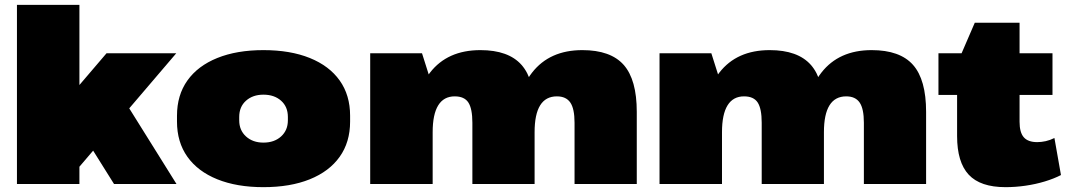

<svg xmlns="http://www.w3.org/2000/svg" viewBox="-20 -760 4402 793"><path d="M98 -163 420 -540H708L294 -55ZM50 -740H308V0H50ZM317 -214 501 -333 709 0H451Z M1068 13Q958 13 877.5 -19.5Q797 -52 754 -112.5Q711 -173 711 -258V-282Q711 -367 754 -427.5Q797 -488 877.5 -520.5Q958 -553 1068 -553Q1179 -553 1259.5 -520.5Q1340 -488 1383 -427.5Q1426 -367 1426 -282V-258Q1426 -173 1383 -112.5Q1340 -52 1259.5 -19.5Q1179 13 1068 13ZM1068 -171Q1113 -171 1141 -196.5Q1169 -222 1169 -263V-277Q1169 -319 1141 -344Q1113 -369 1068 -369Q1024 -369 996 -344Q968 -319 968 -277V-263Q968 -222 996 -196.5Q1024 -171 1068 -171Z M2353 -253Q2353 -311 2335.5 -336.5Q2318 -362 2280 -362Q2234 -362 2211 -325Q2188 -288 2188 -214L2105 -114V-190Q2105 -367 2177.5 -460Q2250 -553 2385 -553Q2502 -553 2556 -492Q2610 -431 2610 -298V0H2353ZM1509 -540H1723L1767 -401V0H1509ZM1931 -253Q1931 -311 1914.5 -336.5Q1898 -362 1858 -362Q1813 -362 1790 -325Q1767 -288 1767 -214L1684 -114V-190Q1684 -367 1756 -460Q1828 -553 1964 -553Q2080 -553 2134 -492Q2188 -431 2188 -298V0H1931Z M3548 -253Q3548 -311 3530.5 -336.5Q3513 -362 3475 -362Q3429 -362 3406 -325Q3383 -288 3383 -214L3300 -114V-190Q3300 -367 3372.5 -460Q3445 -553 3580 -553Q3697 -553 3751 -492Q3805 -431 3805 -298V0H3548ZM2704 -540H2918L2962 -401V0H2704ZM3126 -253Q3126 -311 3109.5 -336.5Q3093 -362 3053 -362Q3008 -362 2985 -325Q2962 -288 2962 -214L2879 -114V-190Q2879 -367 2951 -460Q3023 -553 3159 -553Q3275 -553 3329 -492Q3383 -431 3383 -298V0H3126Z M4133 13Q4029 13 3981 -38.5Q3933 -90 3933 -198V-497L4006 -666H4191V-257Q4191 -213 4208.5 -193Q4226 -173 4264 -173Q4281 -173 4299 -177Q4317 -181 4335 -190L4362 -37Q4333 -22 4295 -10.5Q4257 1 4215.5 7Q4174 13 4133 13ZM3856 -540H4327V-368H3856Z"/></svg>

Font: Pathway Extreme 28pt Black
Style: Regular
Weight: 900
Designer: Eduardo Rodriguez Tunni
Foundry: Eduardo Rodriguez Tunni
Version: Version 1.001;gftools[0.9.26]